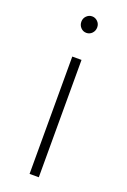

<svg xmlns="http://www.w3.org/2000/svg" viewBox="-139 -754 528 801"><g transform="rotate(20 125.0 -353.5)"><path d="M89.8 -670.9Q89.8 -686 100.3 -696.5Q110.8 -707 125 -707Q139.2 -707 149.7 -696.5Q160.2 -686 160.2 -670.9Q160.2 -655.3 149.9 -644.5Q139.6 -633.8 125 -633.8Q110.4 -633.8 100.1 -644.5Q89.8 -655.3 89.8 -670.9ZM104 0V-521H145V0Z"/></g></svg>

Font: Trueno UltraLight
Style: Regular
Weight: 250
Designer: Julieta Ulanovsky
Foundry: Julieta Ulanovsky
Version: Version 3.001b | FøM Fix